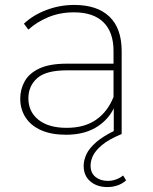

<svg xmlns="http://www.w3.org/2000/svg" viewBox="-20 -543 618 778"><path d="M415 215Q373 215 346 192Q319 169 319 129Q319 107 330 82.5Q341 58 371 32Q397 10 441 -12V-104Q420 -61 379 -33Q327 3 248 3Q189 3 147.5 -15Q106 -33 84 -66.5Q62 -100 62 -143Q62 -181 80 -213.5Q98 -246 139.5 -265.5Q181 -285 251 -285H440V-336Q440 -413 399 -453Q358 -493 280 -493Q223 -493 176 -473.5Q129 -454 95 -423L77 -447Q114 -482 168 -502.5Q222 -523 281 -523Q374 -523 423.5 -475.5Q473 -428 473 -336V0Q420 22 393 45Q366 68 356.5 88.5Q347 109 347 128Q347 158 367 174Q387 190 417 190Q434 190 450.5 184Q467 178 479 168L491 188Q475 202 455.5 208.5Q436 215 415 215ZM440 -258H251Q166 -258 130.5 -226Q95 -194 95 -145Q95 -90 136 -57.5Q177 -25 250 -25Q322 -25 369 -57.5Q416 -90 440 -150Z"/></svg>

Font: Montserrat Thin ExtraLight
Style: Regular
Weight: 250
Version: Version 9.000